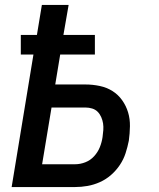

<svg xmlns="http://www.w3.org/2000/svg" viewBox="-20 -755 640 775"><path d="M27 0 115 -535H64V-614H129L149 -735H257L236 -614H363V-535H223L203 -414H325Q354 -414 382.5 -408Q411 -402 434 -387.5Q457 -373 473 -350.5Q489 -328 497 -301.5Q505 -275 504.5 -245.5Q504 -216 500 -187Q495 -162 487 -137Q479 -112 464 -89.5Q449 -67 428.5 -49Q408 -31 383.5 -20Q359 -9 333.5 -4.5Q308 0 283 0ZM150 -92H283Q304 -92 324.5 -100Q345 -108 360 -124.5Q375 -141 383 -161Q391 -181 394 -202Q396 -216 397 -230Q398 -244 396 -257Q394 -270 388.5 -282.5Q383 -295 374 -304Q365 -313 352 -317Q339 -321 325 -321H188Z"/></svg>

Font: Iosevka SS04 SmBd Ex Obl
Style: Regular
Weight: 600
Width: 7
Italic angle: -9°
Monospace: yes
Designer: Belleve Invis
Foundry: Belleve Invis
Version: Version 19.0.0; ttfautohint (v1.8.4)